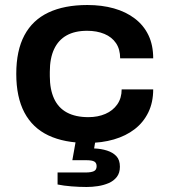

<svg xmlns="http://www.w3.org/2000/svg" viewBox="-20 -559 676 767"><path d="M329 12Q237 12 173.5 -18Q110 -48 77.5 -109.5Q45 -171 45 -264Q45 -357 77.5 -418Q110 -479 173.5 -509Q237 -539 329 -539Q387 -539 435 -525.5Q483 -512 518.5 -485Q554 -458 573 -418.5Q592 -379 592 -326H460Q460 -362 443.5 -386.5Q427 -411 397 -423.5Q367 -436 328 -436Q279 -436 246 -417.5Q213 -399 196 -362.5Q179 -326 179 -272V-255Q179 -202 196 -165Q213 -128 247.5 -109.5Q282 -91 333 -91Q371 -91 401 -104Q431 -117 448.5 -142Q466 -167 466 -202H592Q592 -150 572.5 -110Q553 -70 518 -43Q483 -16 435 -2Q387 12 329 12ZM326 188Q297 188 265.5 185.5Q234 183 210 178V130H323Q343 130 354.5 125Q366 120 366 105Q366 92 357 86.5Q348 81 325 81H269L287 -20H365L356 34Q384 35 407.5 42.5Q431 50 445 65Q459 80 459 107Q459 132 446.5 148Q434 164 414 172.5Q394 181 371 184.5Q348 188 326 188Z"/></svg>

Font: Archivo SemiBold SemiExpanded
Style: Regular
Weight: 600
Width: 6
Version: Version 2.001